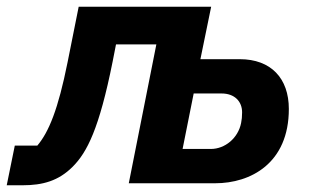

<svg xmlns="http://www.w3.org/2000/svg" viewBox="-59 -545 926 571"><path d="M-39 6H8C68 6 115 -7 157 -49C200 -92 236 -162 276 -362L286 -413H406L324 0H581C686 0 800 -59 800 -221C800 -312 747 -369 654 -369H537L569 -525H175L142 -360C114 -220 86 -152 52 -112H-15ZM484 -102 517 -267H600C639 -267 661 -243 661 -211C661 -198 660 -189 658 -179C649 -134 610 -102 568 -102Z"/></svg>

Font: LVC Sans
Style: Bold Italic
Weight: 700
Italic angle: -11.31°
Designer: Mike Abbink, Paul van der Laan, Pieter van Rosmalen
Foundry: Bold Monday
Version: Version 3.0